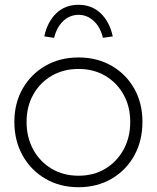

<svg xmlns="http://www.w3.org/2000/svg" viewBox="-20 -772 655 802"><path d="M308 10Q230 10 169.5 -25.5Q109 -61 74.5 -122.5Q40 -184 40 -263Q40 -341 74.5 -401.5Q109 -462 169.5 -497Q230 -532 308 -532Q386 -532 446.5 -497Q507 -462 541 -401.5Q575 -341 575 -263Q575 -184 541 -122.5Q507 -61 446.5 -25.5Q386 10 308 10ZM308 -38Q371 -38 419.5 -67Q468 -96 496 -147Q524 -198 524 -263Q524 -327 496 -377Q468 -427 419.5 -455.5Q371 -484 308 -484Q245 -484 196 -455.5Q147 -427 119 -377Q91 -327 91 -263Q91 -198 119 -147Q147 -96 196 -67Q245 -38 308 -38ZM206 -614 165 -620Q178 -681 215 -716.5Q252 -752 308 -752Q363 -752 400.5 -716.5Q438 -681 451 -620L410 -614Q399 -659 371.5 -684.5Q344 -710 308 -710Q272 -710 244.5 -684.5Q217 -659 206 -614Z"/></svg>

Font: Readex Pro ExtraLight
Style: Regular
Weight: 200
Designer: Bonnie Shaver-Troup, Thomas Jockin
Foundry: Lexend
Version: Version 1.203; ttfautohint (v1.8.3)